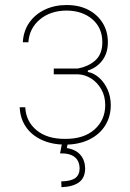

<svg xmlns="http://www.w3.org/2000/svg" viewBox="-20 -573 524 776"><path d="M59.6 -139.6H82Q85 -82 127.9 -46.6Q170.9 -11.2 243.2 -11.7Q318.4 -11.2 361.6 -49.3Q404.8 -87.4 405.3 -147.5Q405.3 -184.6 389.4 -212.2Q373.5 -239.7 348.6 -255.6Q323.7 -271.5 295.9 -272.5H197.3V-295.9H293Q338.4 -304.2 366 -329.6Q393.6 -355 393.6 -402.3Q393.6 -460.4 353.3 -495.1Q313 -529.8 249 -530.3Q183.1 -529.8 140.9 -494.1Q98.6 -458.5 94.7 -402.3H72.3Q74.7 -447.3 98.1 -481.2Q121.6 -515.1 160.9 -533.9Q200.2 -552.7 249 -552.7Q299.8 -552.7 337.2 -533.2Q374.5 -513.7 395.3 -479.7Q416 -445.8 416 -402.3Q416 -358.9 393.8 -329.1Q371.6 -299.3 335 -288.1V-282.2Q360.4 -277.3 381.3 -258.3Q402.3 -239.3 415 -210.7Q427.7 -182.1 427.7 -147.5Q427.7 -102.1 405.3 -65.9Q382.8 -29.8 341.3 -9.3Q299.8 11.2 243.2 11.7Q189.5 11.2 148.7 -7.6Q107.9 -26.4 84.7 -60.3Q61.5 -94.2 59.6 -139.6ZM232.4 -2.9H255.9L250 25.4Q286.6 31.2 305.2 53.2Q323.7 75.2 324.2 108.4Q323.7 145.5 299.6 163.6Q275.4 181.6 228.5 183.6L227.5 160.2Q267.6 159.2 284.4 146.5Q301.3 133.8 301.8 108.4Q301.3 77.1 281.5 61.5Q261.7 45.9 222.7 46.9Z"/></svg>

Font: Inter Tight Thin
Style: Regular
Weight: 250
Designer: Rasmus Andersson
Foundry: rsms
Version: Version 3.004